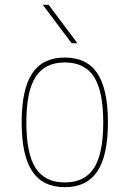

<svg xmlns="http://www.w3.org/2000/svg" viewBox="-20 -770 540 800"><path d="M278.3 -589.8 158.2 -750H182.6L302.7 -589.8ZM128.4 -69.8Q167 -9.8 250 -9.8Q333 -9.8 371.6 -69.8Q410.2 -129.9 410.2 -259.8Q410.2 -389.6 371.6 -449.7Q333 -509.8 250 -509.8Q167 -509.8 128.4 -449.7Q89.8 -389.6 89.8 -259.8Q89.8 -129.9 128.4 -69.8ZM385.7 -56.2Q341.8 9.8 250 9.8Q158.2 9.8 114.3 -56.2Q70.3 -122.1 70.3 -260.3Q70.3 -398.4 114.3 -464.4Q158.2 -530.3 250 -530.3Q341.8 -530.3 385.7 -464.4Q429.7 -398.4 429.7 -260.3Q429.7 -122.1 385.7 -56.2Z"/></svg>

Font: Mgen+ 1m thin
Style: Regular
Weight: 100
Designer: [Source Han Sans]
Ryoko NISHIZUKA  (kana & ideographs); Paul D. Hunt (Latin, Greek & Cyrillic); Wenlong ZHANG  (bopomofo
Version: Version 1.059.20150602